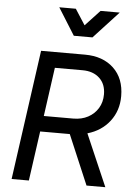

<svg xmlns="http://www.w3.org/2000/svg" viewBox="-64 -1050 779 1098"><g transform="rotate(5 325.5 -501.0)"><path d="M45 0 149 -745H401Q504 -745 566 -686.5Q628 -628 628 -526Q628 -443 581 -382Q534 -321 454 -298L583 0H475L354 -285H184L144 0ZM197 -375H366Q414 -375 450.5 -394.5Q487 -414 508 -448.5Q529 -483 529 -528Q529 -587 492.5 -621Q456 -655 395 -655H236ZM328 -847 231 -1002H326L384 -912L468 -1002H578L435 -847Z"/></g></svg>

Font: Plus Jakarta Sans Medium
Style: Italic
Weight: 500
Italic angle: -8°
Designer: Gumpita Rahayu
Foundry: Tokotype
Version: Version 2.071; ttfautohint (v1.8.4.7-5d5b);gftools[0.9.29]